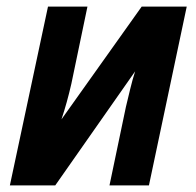

<svg xmlns="http://www.w3.org/2000/svg" viewBox="-20 -564 596 584"><path d="M148 0 391 -347Q383 -322 376 -293Q369 -264 363 -239L313 0H433L548 -544H411L167 -201Q184 -252 197 -309L246 -544H126L10 0Z"/></svg>

Font: Noto Sans UI SemiCondensed
Style: Bold Italic
Weight: 700
Width: 4
Designer: Monotype Design Team
Foundry: Monotype Imaging Inc.
Version: 1.001